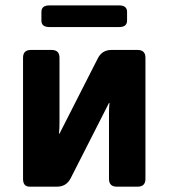

<svg xmlns="http://www.w3.org/2000/svg" viewBox="-20 -700 632 720"><path d="M164.6 -598.6Q135.3 -598.6 135.3 -623V-655.3Q135.3 -679.7 164.6 -679.7H427.2Q456.5 -679.7 456.5 -655.3V-623Q456.5 -598.6 427.2 -598.6ZM91.3 0Q66.4 0 66.4 -29.3V-483.4Q66.4 -512.7 95.7 -512.7H173.8Q203.1 -512.7 203.1 -483.4V-237.8Q203.1 -218.3 201.2 -198.7H203.1L346.7 -481Q362.8 -512.7 397.9 -512.7H496.1Q525.4 -512.7 525.4 -483.4V-29.3Q525.4 0 496.1 0H418Q388.7 0 388.7 -29.3V-274.9Q388.7 -294.9 390.6 -314H388.7L245.1 -31.7Q229 0 193.8 0Z"/></svg>

Font: Istok
Style: Bold
Weight: 700
Designer: Andrey V. Panov
Foundry: Andrey V. Panov
Version: Version 1.0.1